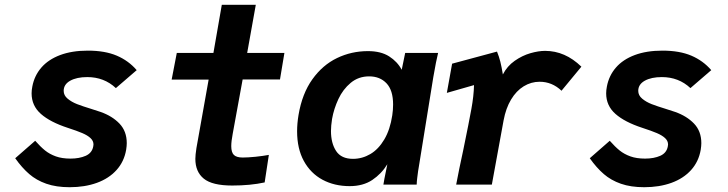

<svg xmlns="http://www.w3.org/2000/svg" viewBox="-20 -771 3040 802"><path d="M43.5 -110 127 -183Q149 -158 168.2 -142.5Q187.5 -127 213.2 -117.8Q239 -108.5 274.5 -108.5Q311.5 -108.5 338 -120.2Q364.5 -132 369.5 -159.5L370.5 -167.5Q370.5 -182.5 358.2 -194Q346 -205.5 323.8 -215Q301.5 -224.5 263 -237Q189.5 -261 150.8 -295.2Q112 -329.5 112 -381Q112 -394.5 115 -409.5Q123.5 -455 152.8 -488.8Q182 -522.5 231.2 -541Q280.5 -559.5 347 -559.5Q418.5 -559.5 467.8 -538.5Q517 -517.5 551 -478L464 -403Q415 -449 344.5 -449Q300.5 -449 273.2 -433.8Q246 -418.5 246 -391.5Q246 -372.5 262.5 -358.8Q279 -345 302.2 -336Q325.5 -327 361.5 -316L400 -303.5Q448.5 -286.5 479 -254.8Q509.5 -223 509.5 -173Q509.5 -161.5 507 -145.5Q498.5 -96 466.8 -60.8Q435 -25.5 384.5 -7.2Q334 11 271 11Q215 11 173.5 -3.5Q132 -18 101.8 -44.2Q71.5 -70.5 43.5 -110Z M796 -107.5Q796 -123.5 800.5 -152.5L851.5 -438.5H697L718.5 -550H871.5L906.5 -751H1048.5L1012.5 -550H1168L1149.5 -439H993.5L952 -212Q946 -180.5 946 -160.5Q946 -134.5 957 -123.8Q968 -113 994 -113Q1016 -113 1047.5 -116.2Q1079 -119.5 1103 -124L1085.5 -9Q1026 4 950 4Q866.5 4 831.2 -24.8Q796 -53.5 796 -107.5Z M1221 -222.5Q1221 -255 1227 -291Q1242 -380 1284.8 -439.8Q1327.5 -499.5 1387.8 -528.5Q1448 -557.5 1517 -557.5Q1571 -557.5 1605.5 -535.5Q1640 -513.5 1658 -479.5L1672.5 -550H1810Q1802 -518.5 1790 -449L1729 -71.5L1726.5 -56.5Q1724.5 -42 1722.8 -28Q1721 -14 1720.5 0H1581.5Q1584 -17.5 1593.5 -63L1598 -85Q1573.5 -45 1535 -19.2Q1496.5 6.5 1440.5 6.5Q1377 6.5 1327.2 -20.2Q1277.5 -47 1249.2 -98.5Q1221 -150 1221 -222.5ZM1618.5 -289Q1622 -312 1622 -334.5Q1622 -394 1594.5 -423Q1567 -452 1522 -452Q1477.5 -452 1445 -425Q1412.5 -398 1393.5 -357.2Q1374.5 -316.5 1367 -274Q1362.5 -245 1362.5 -224Q1362.5 -173 1384 -140.2Q1405.5 -107.5 1454.5 -107.5Q1493 -107.5 1527 -127.5Q1561 -147.5 1585.2 -188.5Q1609.5 -229.5 1618.5 -289Z M1915 -144Q1939.5 -263 1949 -316Q1959 -370.5 1960 -415.5L1846.5 -383L1868.5 -505L2056 -555.5Q2064.5 -535 2070 -513Q2075.5 -491 2080.5 -460Q2098.5 -495 2130 -517Q2161.5 -539 2195.5 -548.8Q2229.5 -558.5 2257 -558.5Q2340.5 -558.5 2408.5 -492.5L2325.5 -392Q2286 -429.5 2234 -429.5Q2198.5 -429.5 2167.5 -410.5Q2136.5 -391.5 2114.8 -355.2Q2093 -319 2083.5 -268L2034.5 0H1885.5Q1897.5 -64 1915 -144Z M2443.5 -110 2527 -183Q2549 -158 2568.2 -142.5Q2587.5 -127 2613.2 -117.8Q2639 -108.5 2674.5 -108.5Q2711.5 -108.5 2738 -120.2Q2764.5 -132 2769.5 -159.5L2770.5 -167.5Q2770.5 -182.5 2758.2 -194Q2746 -205.5 2723.8 -215Q2701.5 -224.5 2663 -237Q2589.5 -261 2550.8 -295.2Q2512 -329.5 2512 -381Q2512 -394.5 2515 -409.5Q2523.5 -455 2552.8 -488.8Q2582 -522.5 2631.2 -541Q2680.5 -559.5 2747 -559.5Q2818.5 -559.5 2867.8 -538.5Q2917 -517.5 2951 -478L2864 -403Q2815 -449 2744.5 -449Q2700.5 -449 2673.2 -433.8Q2646 -418.5 2646 -391.5Q2646 -372.5 2662.5 -358.8Q2679 -345 2702.2 -336Q2725.5 -327 2761.5 -316L2800 -303.5Q2848.5 -286.5 2879 -254.8Q2909.5 -223 2909.5 -173Q2909.5 -161.5 2907 -145.5Q2898.5 -96 2866.8 -60.8Q2835 -25.5 2784.5 -7.2Q2734 11 2671 11Q2615 11 2573.5 -3.5Q2532 -18 2501.8 -44.2Q2471.5 -70.5 2443.5 -110Z"/></svg>

Font: JuliaMono ExtraBold
Style: Italic
Weight: 800
Italic angle: -9°
Monospace: yes
Designer: cormullion
Foundry: corm
Version: Version 0.057; ttfautohint (v1.8.4)